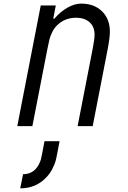

<svg xmlns="http://www.w3.org/2000/svg" viewBox="-20 -697 707 1061"><path d="M502.6 -505.2Q502.6 -549.5 474.9 -574.2Q447.3 -599 400.4 -599Q339.2 -599 296.9 -558.6Q279.9 -542.3 268.9 -520.2Q257.8 -498 253.6 -480.8Q249.3 -463.5 242.2 -427.7L158.9 0H75.5L205.1 -666.7H288.4L274.1 -593.8H280.6Q312.5 -631.5 352.2 -654.3Q391.9 -677.1 428.4 -677.1Q500.7 -677.1 543.9 -634.4Q587.2 -591.8 587.2 -521.5Q587.2 -490.2 575.5 -427.7L492.2 0H408.9L492.2 -427.7Q502.6 -481.1 502.6 -505.2ZM296.2 151.7Q291 179 286.8 194Q282.6 209 269.9 235Q257.2 261.1 237 281.9Q179.7 343.8 91.8 343.8L107.4 265.6Q150.4 265.6 177.7 236.3Q188.2 225.3 195.6 210Q203.1 194.7 206.1 183.6Q209 172.5 212.9 151.7L225.9 83.3H309.2Z"/></svg>

Font: Monoid
Style: Italic
Weight: 400
Width: 4
Italic angle: -11°
Monospace: yes
Version: Version 0.61